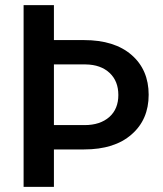

<svg xmlns="http://www.w3.org/2000/svg" viewBox="-20 -731 639 751"><path d="M72.3 -710.9V0H190.9V-146.5H309.1C388.2 -146.5 450.2 -166 494.6 -205.1C539.1 -243.7 561.5 -295.4 561.5 -360.4C561.5 -425.3 539.1 -477.5 494.6 -516.1C450.2 -554.7 388.2 -574.2 308.6 -574.2H190.9V-710.9ZM314.9 -479C354.5 -478.5 385.7 -467.3 408.7 -445.8C431.6 -424.3 442.9 -395.5 442.9 -359.4C442.9 -323.2 431.2 -294.4 407.7 -273.4C383.8 -252.4 351.6 -241.7 311 -241.7H190.9V-479Z"/></svg>

Font: Roboto Medium
Style: Regular
Weight: 500
Designer: Google
Version: Version 2.137; 2017